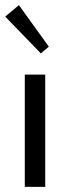

<svg xmlns="http://www.w3.org/2000/svg" viewBox="-37 -732 255 752"><path d="M0 0ZM37.1 -711.9 154.3 -549.3 123 -522.9 -16.6 -667ZM60.1 -439.9H140.1V0H60.1Z"/></svg>

Font: Pfennig
Style: Medium
Weight: 500
Version: Version 20120410 ; ttfautohint (v0.8)